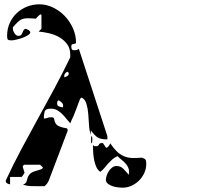

<svg xmlns="http://www.w3.org/2000/svg" viewBox="-20 -847 1040 894"><path d="M480 -198Q465 -198 454 -200Q443 -202 435 -207Q427 -212 419.5 -220Q412 -228 403 -240V-220Q396 -238 394.5 -264Q393 -290 391 -316Q389 -342 382.5 -363.5Q376 -385 360 -393L353 -387Q351 -382 345.5 -367.5Q340 -353 334 -336.5Q328 -320 322 -306Q316 -292 313 -287Q313 -285 310.5 -280Q308 -275 307 -273Q297 -284 287.5 -296Q278 -308 267.5 -318Q257 -328 245 -334.5Q233 -341 217 -341Q192 -341 188 -328Q184 -315 184 -295Q194 -295 200.5 -298Q207 -301 217 -301Q230 -301 231.5 -295.5Q233 -290 234.5 -282.5Q236 -275 243 -267Q250 -259 273 -253Q283 -251 289 -250Q295 -249 295 -240Q295 -237 293 -233L220 -40Q214 -24 207.5 -7.5Q201 9 187 20H157Q136 20 121.5 19.5Q107 19 87 13Q101 7 103.5 -1.5Q106 -10 108.5 -19Q111 -28 119 -37Q127 -46 153 -53Q159 -55 168 -57.5Q177 -60 180 -67L167 -80H93Q91 -79 90 -78Q87 -76 87 -73Q86 -73 86 -70Q86 -68 87 -67Q87 -65 90 -56.5Q93 -48 93 -47Q94 -46 94 -43Q94 -40 93 -40Q91 -36 86 -29.5Q81 -23 80 -23H27V11Q20 11 13 6.5Q6 2 7 -7Q41 -80 79 -151.5Q117 -223 156 -293.5Q195 -364 233.5 -435.5Q272 -507 307 -580V-593Q307 -622 292.5 -641.5Q278 -661 256.5 -673.5Q235 -686 209 -692Q183 -698 160 -700L173 -713V-778Q171 -778 170 -779Q169 -779 168 -780H167Q164 -778 156.5 -770.5Q149 -763 147 -760Q124 -762 109.5 -762Q95 -762 84.5 -758.5Q74 -755 64 -745.5Q54 -736 40 -720V-713Q40 -704 47.5 -692Q55 -680 67 -680Q75 -680 78.5 -684.5Q82 -689 84.5 -695Q87 -701 90 -706.5Q93 -712 100 -713Q101 -713 106 -710.5Q111 -708 113 -707Q114 -706 117 -703.5Q120 -701 120 -700Q121 -699 121 -696Q121 -690 110 -683Q99 -676 85 -671Q71 -666 56 -662.5Q41 -659 34 -659Q21 -659 17 -662.5Q13 -666 13 -679Q13 -712 25 -739Q37 -766 57.5 -785.5Q78 -805 105.5 -816Q133 -827 163 -827Q196 -827 227 -812Q258 -797 281.5 -772.5Q305 -748 319.5 -715.5Q334 -683 334 -649Q334 -645 330.5 -644Q327 -643 323 -642.5Q319 -642 315.5 -640Q312 -638 312 -631Q312 -623 314.5 -618Q317 -613 326 -613Q333 -613 337 -614Q341 -615 347 -620L480 -213ZM300 -507Q299 -511 293 -513Q279 -505 279 -493Q279 -489 280 -487Q285 -488 292.5 -492.5Q300 -497 300 -503ZM274 -353Q274 -363 268.5 -368.5Q263 -374 253 -380Q248 -378 247 -374Q246 -370 246 -366Q246 -356 252.5 -352.5Q259 -349 273 -347Q274 -349 274 -353ZM407 -180Q405 -178 404.5 -184Q404 -190 404 -196.5Q404 -203 404.5 -208.5Q405 -214 407 -213Q410 -210 410 -197Q410 -184 407 -180ZM473 -160Q476 -158 479.5 -160.5Q483 -163 486 -166.5Q489 -170 491 -174Q493 -178 493 -180Q508 -158 522.5 -143.5Q537 -129 554 -121Q571 -113 592 -111.5Q613 -110 640 -113Q654 -109 657.5 -103.5Q661 -98 661 -84Q661 -62 652 -42Q643 -22 627.5 -6.5Q612 9 592 18Q572 27 550 27Q543 27 530 25.5Q517 24 504.5 20Q492 16 482.5 8.5Q473 1 473 -10Q473 -19 477 -30.5Q481 -42 487.5 -51.5Q494 -61 503 -67.5Q512 -74 523 -74Q542 -74 555 -60.5Q568 -47 580 -33L581 -47Q581 -59 576 -69Q571 -79 563 -87.5Q555 -96 545.5 -103.5Q536 -111 527 -120Q512 -113 502 -104Q492 -95 483.5 -85.5Q475 -76 467 -66Q459 -56 447 -47Q436 -54 429.5 -67.5Q423 -81 419.5 -97Q416 -113 414.5 -129Q413 -145 413 -157V-173Q415 -168 419 -167Q423 -166 427 -166Q437 -166 440.5 -173.5Q444 -181 454 -181L460 -180Z"/></svg>

Font: Genkaimincho
Style: Regular
Weight: 800
Designer: Dr. Ken Lunde (project architect, glyph set definition & overall production); Masataka HATTORI \u670D \u90E8 \u6B63 \u8C
Foundry: Adobe Systems Incorporated
Version: Version 1.00